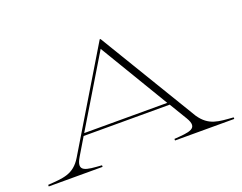

<svg xmlns="http://www.w3.org/2000/svg" viewBox="-112 -925 1429 1136"><g transform="rotate(-20 603.0 -357.5)"><path d="M19 -10V0H358V-10C262 -17 200 -18 251 -103L315 -210H857L924 -99C972 -19 908 -17 814 -10V0H1187V-10C1094 -17 1033 -17 979 -96L605 -715H600L232 -103C180 -17 115 -17 19 -10ZM324 -225 586 -660 847 -225Z"/></g></svg>

Font: Sprat Extended Thin
Style: Regular
Weight: 100
Width: 9
Designer: Ethan Nakache
Foundry: Collletttivo
Version: Version 2.000;Glyphs 3.2 (3217)